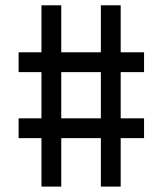

<svg xmlns="http://www.w3.org/2000/svg" viewBox="-20 -690 602 710"><path d="M133.3 -670.4H206.5V-496.6H353V-670.4H426.3V-496.6H512.7V-423.3H426.3V-252.4H512.7V-179.2H426.3V0H353V-179.2H206.5V0H133.3V-179.2H48.8V-252.4H133.3V-423.3H48.8V-496.6H133.3ZM353 -252.4V-423.3H206.5V-252.4Z"/></svg>

Font: Eligible
Style: Regular
Weight: 500
Version: Version 1.1